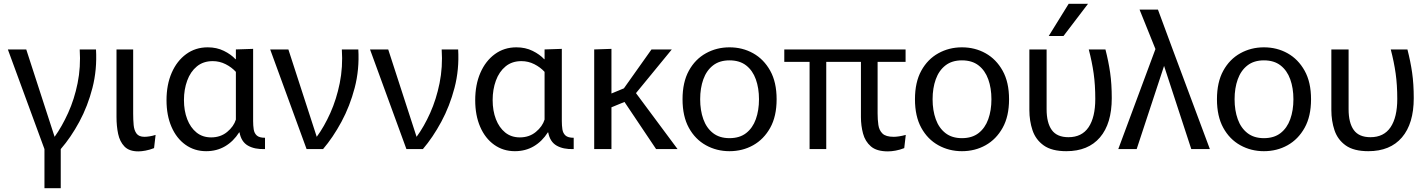

<svg xmlns="http://www.w3.org/2000/svg" viewBox="-20 -778 7436 1002"><path d="M212 204V0L21 -520H117L265 -64Q303 -117 335.5 -188.5Q368 -260 385 -344Q402 -428 396 -520H481Q487 -415 462.5 -319.5Q438 -224 394 -142.5Q350 -61 297 0V204Z M784 -5Q761 4 739.5 8Q718 12 702 12Q654 12 629.5 -13.5Q605 -39 596.5 -79.5Q588 -120 588 -167V-520H675V-185Q675 -153 677.5 -125.5Q680 -98 692.5 -81Q705 -64 734 -64Q745 -64 761 -66.5Q777 -69 792 -74Z M1056 11Q995 11 948 -22.5Q901 -56 875 -116Q849 -176 849 -255Q849 -336 876 -398Q903 -460 951.5 -495.5Q1000 -531 1064 -531Q1111 -531 1148.5 -512.5Q1186 -494 1209 -469H1211V-520L1301 -523V-146Q1301 -123 1304 -103Q1307 -83 1320 -71Q1333 -59 1363 -59V0Q1309 2 1274 -18Q1239 -38 1230 -87H1228Q1198 -40 1154.5 -14.5Q1111 11 1056 11ZM1082 -61Q1131 -61 1165.5 -89.5Q1200 -118 1211 -154V-403Q1189 -427 1157.5 -443Q1126 -459 1090 -459Q1041 -459 1007.5 -431.5Q974 -404 957 -357.5Q940 -311 940 -256Q940 -200 957 -156Q974 -112 1005.5 -86.5Q1037 -61 1082 -61Z M1390 -520H1485L1633 -64Q1672 -117 1704 -188.5Q1736 -260 1753 -344Q1770 -428 1764 -520H1850Q1856 -415 1831 -319.5Q1806 -224 1762 -142.5Q1718 -61 1666 0H1580Z M1911 -520H2006L2154 -64Q2193 -117 2225 -188.5Q2257 -260 2274 -344Q2291 -428 2285 -520H2371Q2377 -415 2352 -319.5Q2327 -224 2283 -142.5Q2239 -61 2187 0H2101Z M2667 11Q2606 11 2559 -22.5Q2512 -56 2486 -116Q2460 -176 2460 -255Q2460 -336 2487 -398Q2514 -460 2562.5 -495.5Q2611 -531 2675 -531Q2722 -531 2759.5 -512.5Q2797 -494 2820 -469H2822V-520L2912 -523V-146Q2912 -123 2915 -103Q2918 -83 2931 -71Q2944 -59 2974 -59V0Q2920 2 2885 -18Q2850 -38 2841 -87H2839Q2809 -40 2765.5 -14.5Q2722 11 2667 11ZM2693 -61Q2742 -61 2776.5 -89.5Q2811 -118 2822 -154V-403Q2800 -427 2768.5 -443Q2737 -459 2701 -459Q2652 -459 2618.5 -431.5Q2585 -404 2568 -357.5Q2551 -311 2551 -256Q2551 -200 2568 -156Q2585 -112 2616.5 -86.5Q2648 -61 2693 -61Z M3081 -520 3171 -523V-290L3236 -317L3380 -520H3486L3299 -292L3516 0H3404L3239 -246L3171 -218V0H3081Z M3787 11Q3720 11 3664 -20Q3608 -51 3575 -111Q3542 -171 3542 -260Q3542 -349 3575 -409Q3608 -469 3664 -500Q3720 -531 3787 -531Q3855 -531 3910.5 -500Q3966 -469 3999.5 -409Q4033 -349 4033 -260Q4033 -171 3999.5 -111Q3966 -51 3910.5 -20Q3855 11 3787 11ZM3787 -57Q3840 -57 3874 -83.5Q3908 -110 3924.5 -156Q3941 -202 3941 -260Q3941 -318 3924.5 -364Q3908 -410 3874 -436.5Q3840 -463 3787 -463Q3735 -463 3701 -436.5Q3667 -410 3650.5 -364Q3634 -318 3634 -260Q3634 -202 3650.5 -156Q3667 -110 3701 -83.5Q3735 -57 3787 -57Z M4292 0H4205V-455H4073V-520H4706V-455H4560V-186Q4560 -154 4564 -126Q4568 -98 4585.5 -81Q4603 -64 4644 -64Q4656 -64 4672.5 -66.5Q4689 -69 4707 -74L4699 -5Q4676 4 4654 8Q4632 12 4614 12Q4555 12 4525 -14Q4495 -40 4484 -81Q4473 -122 4473 -167V-455H4292Z M5000 11Q4933 11 4877 -20Q4821 -51 4788 -111Q4755 -171 4755 -260Q4755 -349 4788 -409Q4821 -469 4877 -500Q4933 -531 5000 -531Q5068 -531 5123.5 -500Q5179 -469 5212.5 -409Q5246 -349 5246 -260Q5246 -171 5212.5 -111Q5179 -51 5123.5 -20Q5068 11 5000 11ZM5000 -57Q5053 -57 5087 -83.5Q5121 -110 5137.5 -156Q5154 -202 5154 -260Q5154 -318 5137.5 -364Q5121 -410 5087 -436.5Q5053 -463 5000 -463Q4948 -463 4914 -436.5Q4880 -410 4863.5 -364Q4847 -318 4847 -260Q4847 -202 4863.5 -156Q4880 -110 4914 -83.5Q4948 -57 5000 -57Z M5545 11Q5469 11 5427 -19Q5385 -49 5368.5 -98Q5352 -147 5352 -204V-520H5442V-208Q5442 -137 5469 -99.5Q5496 -62 5556 -62Q5626 -62 5661 -114Q5696 -166 5696 -262Q5696 -335 5687.5 -395Q5679 -455 5662 -520H5749Q5765 -458 5773.5 -399Q5782 -340 5782 -266Q5782 -133 5720.5 -61Q5659 11 5545 11ZM5453 -590 5557 -758H5658L5530 -590Z M6197 0 6055 -434 5912 0H5816L6010 -522L5927 -728H6023L6100 -520L6294 0Z M6576 11Q6509 11 6453 -20Q6397 -51 6364 -111Q6331 -171 6331 -260Q6331 -349 6364 -409Q6397 -469 6453 -500Q6509 -531 6576 -531Q6644 -531 6699.5 -500Q6755 -469 6788.5 -409Q6822 -349 6822 -260Q6822 -171 6788.5 -111Q6755 -51 6699.5 -20Q6644 11 6576 11ZM6576 -57Q6629 -57 6663 -83.5Q6697 -110 6713.5 -156Q6730 -202 6730 -260Q6730 -318 6713.5 -364Q6697 -410 6663 -436.5Q6629 -463 6576 -463Q6524 -463 6490 -436.5Q6456 -410 6439.5 -364Q6423 -318 6423 -260Q6423 -202 6439.5 -156Q6456 -110 6490 -83.5Q6524 -57 6576 -57Z M7121 11Q7045 11 7003 -19Q6961 -49 6944.5 -98Q6928 -147 6928 -204V-520H7018V-208Q7018 -137 7045 -99.5Q7072 -62 7132 -62Q7202 -62 7237 -114Q7272 -166 7272 -262Q7272 -335 7263.5 -395Q7255 -455 7238 -520H7325Q7341 -458 7349.5 -399Q7358 -340 7358 -266Q7358 -133 7296.5 -61Q7235 11 7121 11Z"/></svg>

Font: Murecho
Style: Regular
Weight: 400
Designer: Neil Summerour
Foundry: Positype
Version: Version 1.010; ttfautohint (v1.8.3)